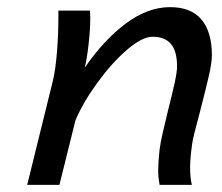

<svg xmlns="http://www.w3.org/2000/svg" viewBox="-20 -518 623 538"><path d="M423.3 -37.6Q423.3 -64 427.2 -99.1Q429.2 -116.2 436.3 -147.2Q443.4 -178.2 451.2 -210Q462.9 -255.9 469.5 -286.1Q476.1 -316.4 476.1 -332Q476.1 -374.5 459 -394.8Q441.9 -415 407.7 -415Q377.9 -415 335.2 -377.9Q292.5 -340.8 252.4 -285.6Q212.4 -230.5 191.4 -180.7L146.5 0H56.2L127.9 -290.5Q135.3 -319.8 139.4 -369.9Q143.6 -419.9 143.6 -469.2V-488.3H231.9Q232.9 -476.6 232.9 -467.3Q232.9 -436 228.3 -394.3Q223.6 -352.5 217.3 -328.1Q270.5 -405.8 332.3 -451.9Q394 -498 456.5 -498Q515.6 -498 544.7 -463.1Q573.7 -428.2 573.7 -363.8Q573.7 -341.8 564.9 -304Q556.2 -266.1 539.1 -200.2Q521.5 -135.7 518.6 -116.2Q512.7 -74.2 512.7 -49.8Q512.7 -18.6 517.6 0H427.2Q423.3 -20.5 423.3 -37.6Z"/></svg>

Font: Lesson One
Style: Italic
Weight: 400
Italic angle: -14°
Designer: But Ko, Victor Gaultney, Annie Olsen, Julie Remington, Don Collingsworth, Eric Hays, Becca Hirsbrunner
Version: Version 1.100